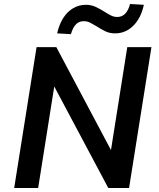

<svg xmlns="http://www.w3.org/2000/svg" viewBox="-20 -941 796 961"><path d="M51 0 163 -705H262L537 -187H535L617 -705H738L626 0H522L250 -511H252L171 0ZM335 -770 266 -774Q276 -818 296 -850Q316 -882 345.5 -899.5Q375 -917 410 -917Q437 -917 460 -906Q483 -895 502 -883Q519 -872 534.5 -864Q550 -856 567 -856Q591 -856 607 -873Q623 -890 631 -921L700 -917Q686 -851 647.5 -812.5Q609 -774 556 -774Q528 -774 506 -785Q484 -796 464 -809Q447 -819 432 -827Q417 -835 399 -835Q375 -835 359.5 -818.5Q344 -802 335 -770Z"/></svg>

Font: Nunito Sans 7pt SemiCondensed
Style: Bold Italic
Weight: 700
Width: 4
Italic angle: -9°
Designer: Vernon Adams
Foundry: Vernon Adams
Version: Version 3.101;gftools[0.9.27]